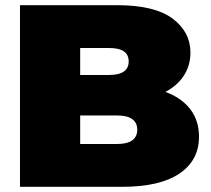

<svg xmlns="http://www.w3.org/2000/svg" viewBox="-20 -720 813 740"><path d="M57 0V-700H431Q576 -700 645 -648.5Q714 -597 714 -517Q714 -464 684.5 -422.5Q655 -381 599 -357Q543 -333 461 -333L481 -387Q563 -387 622.5 -364Q682 -341 714.5 -297.5Q747 -254 747 -193Q747 -102 671.5 -51Q596 0 451 0ZM289 -165H431Q470 -165 489.5 -179Q509 -193 509 -220Q509 -247 489.5 -261Q470 -275 431 -275H273V-431H399Q439 -431 457.5 -444.5Q476 -458 476 -483Q476 -509 457.5 -522Q439 -535 399 -535H289Z"/></svg>

Font: MOST Montserrat Black
Style: Regular
Weight: 900
Designer: Julieta Ulanovsky
Foundry: Julieta Ulanovsky
Version: Version 8.000;March 11, 2024;FontCreator 15.0.0.2926 64-bit